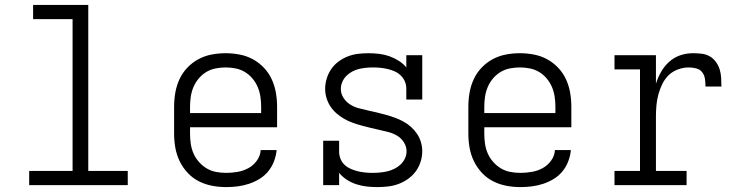

<svg xmlns="http://www.w3.org/2000/svg" viewBox="-20 -755 3040 783"><path d="M99 0V-58H276V-677H115V-735H340V-58H501V0Z M902 8Q873 8 844.5 2.5Q816 -3 790.5 -16Q765 -29 745 -50.5Q725 -72 712.5 -98Q700 -124 695 -152.5Q690 -181 690 -210V-320Q690 -349 695 -377.5Q700 -406 712 -432Q724 -458 744 -479Q764 -500 789 -513.5Q814 -527 842.5 -532.5Q871 -538 900 -538Q929 -538 957.5 -532.5Q986 -527 1011 -513.5Q1036 -500 1056 -479Q1076 -458 1088 -432Q1100 -406 1105 -377.5Q1110 -349 1110 -320V-236H755V-210Q755 -189 758 -168.5Q761 -148 769 -129.5Q777 -111 791 -95Q805 -79 822.5 -68.5Q840 -58 860.5 -54Q881 -50 902 -50Q925 -50 948.5 -54Q972 -58 992.5 -69Q1013 -80 1027.5 -100Q1042 -120 1043 -143H1108Q1106 -120 1097.5 -97.5Q1089 -75 1074 -56.5Q1059 -38 1038.5 -25.5Q1018 -13 995.5 -5.5Q973 2 949.5 5Q926 8 902 8ZM755 -294H1045V-320Q1045 -340 1042 -360.5Q1039 -381 1031 -400Q1023 -419 1009.5 -435Q996 -451 978.5 -461.5Q961 -472 940.5 -476Q920 -480 900 -480Q880 -480 859.5 -476Q839 -472 821.5 -461.5Q804 -451 790.5 -435Q777 -419 769 -400Q761 -381 758 -360.5Q755 -340 755 -320Z M1518 8Q1496 8 1475 5.5Q1454 3 1433.5 -3.5Q1413 -10 1394.5 -22Q1376 -34 1363 -50V0H1298V-181H1363V-136Q1363 -121 1369 -106.5Q1375 -92 1386 -82Q1397 -72 1411 -66Q1425 -60 1439.5 -56.5Q1454 -53 1469 -51.5Q1484 -50 1499 -50Q1499 -50 1499.5 -50Q1500 -50 1500 -50Q1515 -50 1530.5 -51.5Q1546 -53 1560.5 -56.5Q1575 -60 1589 -67Q1603 -74 1614 -84.5Q1625 -95 1631.5 -109Q1638 -123 1638 -138Q1638 -157 1627.5 -174Q1617 -191 1600.5 -201Q1584 -211 1565.5 -216Q1547 -221 1528.5 -225Q1510 -229 1491.5 -233.5Q1473 -238 1454.5 -243Q1436 -248 1418 -254.5Q1400 -261 1383.5 -270.5Q1367 -280 1352.5 -292.5Q1338 -305 1327.5 -321Q1317 -337 1311.5 -355.5Q1306 -374 1306 -393Q1306 -414 1312.5 -435Q1319 -456 1331 -473.5Q1343 -491 1360.5 -504Q1378 -517 1398.5 -525Q1419 -533 1440.5 -535.5Q1462 -538 1483 -538Q1504 -538 1525.5 -535.5Q1547 -533 1567 -526Q1587 -519 1605.5 -507.5Q1624 -496 1637 -480V-530H1702V-349H1637V-394Q1637 -409 1631 -423Q1625 -437 1614 -447.5Q1603 -458 1589.5 -464Q1576 -470 1561 -473.5Q1546 -477 1531 -478.5Q1516 -480 1501 -480Q1487 -480 1472 -478.5Q1457 -477 1443 -473.5Q1429 -470 1416 -463Q1403 -456 1392.5 -445.5Q1382 -435 1376 -421Q1370 -407 1370 -392Q1370 -373 1380.5 -356.5Q1391 -340 1407 -329.5Q1423 -319 1441.5 -314Q1460 -309 1478.5 -305Q1497 -301 1516 -296.5Q1535 -292 1553 -287Q1571 -282 1589 -275.5Q1607 -269 1624 -260Q1641 -251 1655.5 -238Q1670 -225 1680.5 -209.5Q1691 -194 1696.5 -175.5Q1702 -157 1702 -138Q1702 -116 1695 -94.5Q1688 -73 1675 -55.5Q1662 -38 1643.5 -25Q1625 -12 1604.5 -4.5Q1584 3 1562 5.5Q1540 8 1518 8Z M2102 8Q2073 8 2044.5 2.5Q2016 -3 1990.5 -16Q1965 -29 1945 -50.5Q1925 -72 1912.5 -98Q1900 -124 1895 -152.5Q1890 -181 1890 -210V-320Q1890 -349 1895 -377.5Q1900 -406 1912 -432Q1924 -458 1944 -479Q1964 -500 1989 -513.5Q2014 -527 2042.5 -532.5Q2071 -538 2100 -538Q2129 -538 2157.5 -532.5Q2186 -527 2211 -513.5Q2236 -500 2256 -479Q2276 -458 2288 -432Q2300 -406 2305 -377.5Q2310 -349 2310 -320V-236H1955V-210Q1955 -189 1958 -168.5Q1961 -148 1969 -129.5Q1977 -111 1991 -95Q2005 -79 2022.5 -68.5Q2040 -58 2060.5 -54Q2081 -50 2102 -50Q2125 -50 2148.5 -54Q2172 -58 2192.5 -69Q2213 -80 2227.5 -100Q2242 -120 2243 -143H2308Q2306 -120 2297.5 -97.5Q2289 -75 2274 -56.5Q2259 -38 2238.5 -25.5Q2218 -13 2195.5 -5.5Q2173 2 2149.5 5Q2126 8 2102 8ZM1955 -294H2245V-320Q2245 -340 2242 -360.5Q2239 -381 2231 -400Q2223 -419 2209.5 -435Q2196 -451 2178.5 -461.5Q2161 -472 2140.5 -476Q2120 -480 2100 -480Q2080 -480 2059.5 -476Q2039 -472 2021.5 -461.5Q2004 -451 1990.5 -435Q1977 -419 1969 -400Q1961 -381 1958 -360.5Q1955 -340 1955 -320Z M2486 0V-58H2590V-472H2486V-530H2655V-414Q2663 -439 2676 -462Q2689 -485 2709 -503Q2729 -521 2754 -529.5Q2779 -538 2806 -538Q2823 -538 2841 -536Q2859 -534 2874 -525.5Q2889 -517 2899.5 -502.5Q2910 -488 2915 -471.5Q2920 -455 2921 -437.5Q2922 -420 2922 -402H2857Q2857 -417 2855 -432.5Q2853 -448 2844 -460Q2835 -472 2819.5 -476Q2804 -480 2789 -480Q2767 -480 2745 -472Q2723 -464 2707 -448.5Q2691 -433 2681 -412.5Q2671 -392 2665 -370Q2659 -348 2657 -325.5Q2655 -303 2655 -281V-58H2780V0Z"/></svg>

Font: Iosevka Slab Light Extended
Style: Regular
Weight: 300
Width: 7
Monospace: yes
Designer: Belleve Invis
Foundry: Belleve Invis
Version: Version 11.1.0; ttfautohint (v1.8.3)